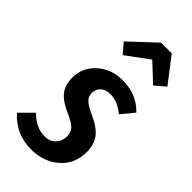

<svg xmlns="http://www.w3.org/2000/svg" viewBox="-277 -866 942 942"><g transform="rotate(45 193.5 -395.5)"><path d="M145 -629.9 101.1 -681.2 234.9 -806.2H309.1L409.2 -675.8L356 -629.9L263.2 -716.8ZM233.9 -543Q328.6 -543 392.1 -478L336.9 -411.1Q289.6 -452.1 237.8 -452.1Q206.1 -452.1 187.5 -435.3Q168.9 -418.5 168.9 -390.1Q168.9 -366.2 186.5 -350.1Q204.1 -334 250 -313Q303.7 -289.6 330.3 -256.1Q356.9 -222.7 356.9 -168.9Q356.9 -86.4 298.8 -35.6Q240.7 15.1 153.8 15.1Q48.8 15.1 -22 -63L43.9 -128.9Q97.2 -77.1 153.8 -77.1Q192.9 -77.1 213.4 -99.9Q233.9 -122.6 233.9 -153.8Q233.9 -183.6 216.8 -201.4Q199.7 -219.2 153.8 -238.8Q98.6 -262.7 73.2 -294.2Q47.9 -325.7 47.9 -377Q47.9 -446.3 100.6 -494.6Q153.3 -543 233.9 -543Z"/></g></svg>

Font: Fira Sans Compressed Medium
Style: Italic
Weight: 500
Width: 3
Italic angle: -8°
Designer: Carrois Corporate & Edenspiekermann AG
Foundry: Carrois Corporate GbR & Edenspiekermann AG
Version: Version 4.203;PS 004.203;hotconv 1.0.88;makeotf.lib2.5.64775